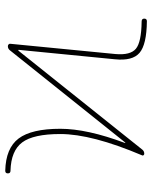

<svg xmlns="http://www.w3.org/2000/svg" viewBox="56 -626 580 732"><g transform="rotate(90 346.0 -260.0)"><path d="M62 -510Q51 -510 51 -520Q51 -530 61 -530Q150 -529 181.5 -502Q213 -475 206 -408L170 -41Q170 -40 171 -40H173L550 -512Q556 -520 566 -520Q570 -520 572 -517Q574 -514 572 -511Q491 -320 491 -200Q491 -97 523 -54.5Q555 -12 631 -10Q641 -10 641 0Q641 10 631 10Q545 8 508 -41Q471 -90 471 -200Q471 -302 525 -446Q525 -448 524 -448L523 -447L172 -8Q166 0 156 0Q152 0 149 -3Q146 -6 147 -10L186 -410Q191 -467 166 -488Q141 -509 62 -510Z"/></g></svg>

Font: Rounded Mplus 1c Thin
Style: Regular
Weight: 250
Version: Version 1.059.20150529